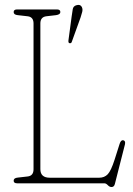

<svg xmlns="http://www.w3.org/2000/svg" viewBox="-20 -738 534 773"><path d="M205.5 -677 166.5 -672.5Q142.5 -669.5 142.5 -643.5V-57Q142.5 -22.5 180.5 -22.5H379.5Q400.5 -22.5 413.8 -36.5Q427 -50.5 441 -94L461.5 -158.5Q466.5 -174.5 475.5 -173.5Q486.5 -171.5 483 -156.5L442.5 2.5Q439.5 15 429 15Q421 15 414 7.5Q407 0 400 0H49Q35 0 35 -10.5Q35 -21.5 51.5 -23L91 -27.5Q115 -30 115 -56.5V-643.5Q115 -670 91 -672.5L51.5 -677Q35 -678.5 35 -689.5Q35 -700 49 -700H209Q223 -700 223 -689.5Q223 -679.5 205.5 -677ZM268.5 -672Q271 -690.5 273 -701.5Q275 -712.5 286 -716.5Q303.5 -722.5 310 -708.5Q313.5 -700.5 311 -690Q308.5 -679.5 304.5 -668L269 -569.5Q267 -563 260.5 -564Q254.5 -564.5 255.5 -575Z"/></svg>

Font: Fraunces 144pt SuperSoft Thin
Style: Regular
Weight: 100
Version: Version 1.000;[0bf87f6ff]